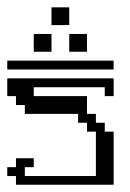

<svg xmlns="http://www.w3.org/2000/svg" viewBox="-20 -508 357 528"><path d="M23.9 0V-23.9H0V-48.3H23.9V-72.8H72.8V-48.3H48.3V-23.9H243.7V-146H219.2V-170.4H194.8V-194.8H48.3V-219.2H23.9V-243.7H0V-292.5H292.5V-243.7H268.1V-268.1H72.8V-243.7H219.2V-194.8H243.7V-170.4H268.1V-146H292.5V0ZM0 -316.9V-341.3H292.5V-316.9ZM72.8 -365.7V-414.6H121.6V-365.7ZM170.4 -365.7V-414.6H219.2V-365.7ZM121.6 -439V-487.8H170.4V-439Z"/></svg>

Font: FS Mondwest Regular
Style: Regular
Weight: 400
Designer: NZWStudios2024
Foundry: https://fontstruct.com
Version: Version 1.0